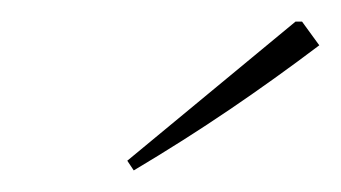

<svg xmlns="http://www.w3.org/2000/svg" viewBox="-20 -723 316 178"><path d="M104 -565 98 -574 254 -703H260L276 -681Q235 -650 193 -621.5Q151 -593 104 -565Z"/></svg>

Font: Piazzolla Thin
Style: Italic
Weight: 100
Italic angle: -11.3°
Designer: Juan Pablo del Peral
Foundry: Huerta Tipografica
Version: Version 1.330